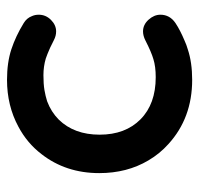

<svg xmlns="http://www.w3.org/2000/svg" viewBox="-30 -530 581 561"><g transform="rotate(-90 260.5 -249.5)"><path d="M72.3 -106.4Q35.2 -168.9 35.2 -250Q35.2 -347.7 90.8 -418.9Q123 -460.9 170.9 -486.3Q232.4 -519.5 307.6 -519.5Q358.4 -519.5 397 -506.8Q435.5 -494.1 473.6 -470.7Q488.3 -461.9 494.1 -446.3Q498 -437.5 498 -426.8Q498 -406.2 482.9 -391.1Q467.8 -376 449.2 -376Q436.5 -376 424.3 -382.3Q412.1 -388.7 401.4 -393.6Q381.8 -402.3 370.1 -406.2Q346.7 -413.1 321.3 -413.1Q295.9 -413.1 278.3 -410.2Q260.7 -407.2 245.1 -402.3Q213.9 -390.6 191.4 -368.2Q147.5 -323.2 147.5 -249Q147.5 -173.8 192.4 -129.4Q237.3 -85 315.4 -85Q346.7 -85 368.2 -91.8Q388.7 -97.7 422.9 -115.2Q436.5 -122.1 449.2 -122.1Q468.8 -122.1 483.4 -106Q498 -89.8 498 -71.3Q498 -43.9 473.6 -27.3Q453.1 -13.7 422.9 -1Q410.2 4.9 396.5 8.8Q358.4 21.5 307.6 21.5Q196.3 21.5 120.1 -47.9Q91.8 -73.2 72.3 -106.4Z"/></g></svg>

Font: FakePearl
Style: SemiBold
Weight: 400
Version: Version 1.2